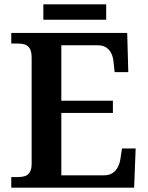

<svg xmlns="http://www.w3.org/2000/svg" viewBox="-20 -866 682 886"><path d="M32 0V-49H63Q80 -49 94 -53Q108 -57 117 -70.5Q126 -84 126 -111V-598Q126 -628 117.5 -642Q109 -656 95 -660.5Q81 -665 63 -665H32V-714H567L572 -533H509L504 -579Q502 -603 493.5 -620Q485 -637 470 -647Q455 -657 431 -657H263V-401H501V-345H263V-57H460Q484 -57 499.5 -67.5Q515 -78 524 -95.5Q533 -113 536 -135L543 -181H606L599 0ZM180 -775V-846H470V-775Z"/></svg>

Font: Noto Serif Bengali SemiBold
Style: Regular
Weight: 600
Version: Version 2.003